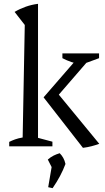

<svg xmlns="http://www.w3.org/2000/svg" viewBox="-20 -762 547 1000"><path d="M28 0V-23Q42 -30 58.5 -36Q75 -42 98 -46L109 -632L56 -700Q83 -716 114 -727Q145 -738 178 -742V-44L253 -24V0ZM412 8 207 -255 397 -474H455V-464L263 -242L265 -295L497 -13Q478 -6 457 -0.5Q436 5 412 8ZM406 -426Q378 -430 353 -438.5Q328 -447 305 -459V-484H496V-459ZM231 213 252 90 321 92Q309 124 292.5 155Q276 186 254 218ZM259 128 229 69Q244 56 259 48.5Q274 41 291 36Q302 47 309.5 60.5Q317 74 321 92Z"/></svg>

Font: Piazzolla 24pt
Style: Regular
Weight: 400
Designer: Juan Pablo del Peral
Foundry: Huerta Tipografica
Version: Version 2.005